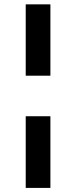

<svg xmlns="http://www.w3.org/2000/svg" viewBox="-20 -748 358 904"><path d="M101.1 -200.7H217.3V136.7H101.1ZM217.3 -727.5V-391.6H101.1V-727.5Z"/></svg>

Font: Inter Semi Bold
Style: Regular
Weight: 600
Designer: Rasmus Andersson
Foundry: rsms
Version: Version 4.000;git-e0f93cc